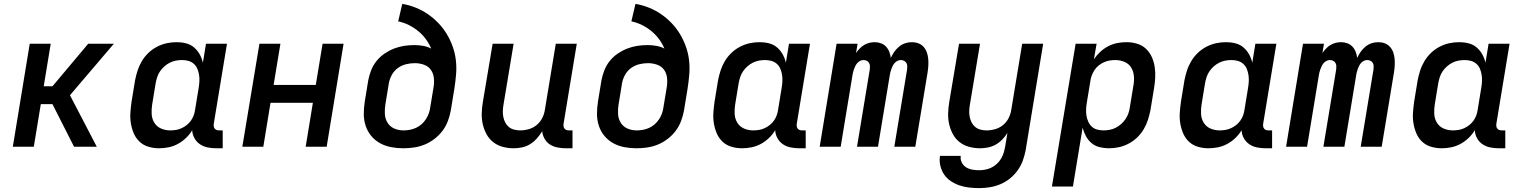

<svg xmlns="http://www.w3.org/2000/svg" viewBox="-20 -755 7840 988"><path d="M46 0 133 -530H241L205 -311H250L434 -530H566L340 -265L478 0H361L250 -219H190L154 0Z M798 8Q770 8 743.5 0Q717 -8 698 -26Q679 -44 668.5 -68.5Q658 -93 653.5 -120Q649 -147 651 -175.5Q653 -204 657 -232L675 -342Q680 -367 688 -392Q696 -417 710 -440.5Q724 -464 744 -483Q764 -502 788 -514.5Q812 -527 837.5 -532.5Q863 -538 889 -538Q914 -538 937.5 -532Q961 -526 978.5 -511Q996 -496 1007.5 -475.5Q1019 -455 1024 -432L1040 -530H1148L1080 -118Q1079 -111 1080 -104.5Q1081 -98 1085 -93Q1089 -88 1095 -86Q1101 -84 1108 -84H1126V8H1093Q1070 8 1048 3.5Q1026 -1 1008.5 -13Q991 -25 980.5 -44Q970 -63 969 -85Q956 -63 936.5 -44.5Q917 -26 894.5 -14Q872 -2 847.5 3Q823 8 798 8ZM856 -84Q871 -84 886 -86.5Q901 -89 915 -95.5Q929 -102 941.5 -112Q954 -122 963 -135Q972 -148 977 -162Q982 -176 984 -191L1002 -301Q1005 -318 1006 -335Q1007 -352 1004.5 -368.5Q1002 -385 996 -400Q990 -415 978 -426Q966 -437 950 -441.5Q934 -446 917 -446Q901 -446 885 -443Q869 -440 854 -432.5Q839 -425 826 -413.5Q813 -402 803.5 -388Q794 -374 789 -358.5Q784 -343 781 -327L763 -217Q759 -192 760.5 -167.5Q762 -143 774.5 -123Q787 -103 809 -93.5Q831 -84 856 -84Z M1227 0 1315 -530H1423L1388 -318H1605L1640 -530H1748L1661 0H1553L1590 -226H1372L1335 0Z M2054 8Q2023 8 1992 2Q1961 -4 1935 -18.5Q1909 -33 1890 -56Q1871 -79 1861.5 -108Q1852 -137 1852 -168.5Q1852 -200 1857 -232L1875 -342Q1880 -368 1890 -393.5Q1900 -419 1917.5 -441Q1935 -463 1958.5 -479Q1982 -495 2007.5 -505Q2033 -515 2059.5 -519Q2086 -523 2112 -523Q2135 -523 2157.5 -519Q2180 -515 2199 -505Q2188 -531 2171 -554Q2154 -577 2132 -595Q2110 -613 2084 -626Q2058 -639 2029 -645L2050 -735Q2086 -729 2119.5 -715.5Q2153 -702 2182 -682Q2211 -662 2235.5 -636.5Q2260 -611 2278 -581.5Q2296 -552 2308.5 -518Q2321 -484 2325.5 -447.5Q2330 -411 2327 -373.5Q2324 -336 2318 -298L2300 -188Q2295 -160 2285 -133Q2275 -106 2257.5 -82.5Q2240 -59 2216 -40.5Q2192 -22 2165 -11Q2138 0 2110 4Q2082 8 2054 8ZM2056 -84Q2073 -84 2089 -87Q2105 -90 2120.5 -97Q2136 -104 2149 -115.5Q2162 -127 2171.5 -141.5Q2181 -156 2186.5 -171.5Q2192 -187 2194 -203L2211 -306Q2215 -330 2212.5 -354Q2210 -378 2197 -396Q2184 -414 2161.5 -422Q2139 -430 2115 -430Q2092 -430 2069.5 -424.5Q2047 -419 2027.5 -405Q2008 -391 1996.5 -370Q1985 -349 1981 -327L1963 -217Q1959 -192 1960.5 -167.5Q1962 -143 1974.5 -123Q1987 -103 2009 -93.5Q2031 -84 2056 -84Z M2623 8Q2594 8 2566.5 0.5Q2539 -7 2517.5 -24Q2496 -41 2483 -65.5Q2470 -90 2464 -117Q2458 -144 2459 -173.5Q2460 -203 2465 -232L2515 -530H2623L2571 -217Q2568 -201 2567.5 -184.5Q2567 -168 2570 -153Q2573 -138 2580 -124.5Q2587 -111 2598.5 -101.5Q2610 -92 2625.5 -88Q2641 -84 2657 -84Q2679 -84 2701.5 -90.5Q2724 -97 2742 -112Q2760 -127 2770.5 -148Q2781 -169 2784 -191L2840 -530H2948L2880 -118Q2879 -111 2880 -104.5Q2881 -98 2885 -93Q2889 -88 2895 -86Q2901 -84 2908 -84H2926V8H2893Q2871 8 2849.5 4Q2828 0 2810.5 -11Q2793 -22 2782.5 -40.5Q2772 -59 2770 -80Q2758 -60 2742.5 -42.5Q2727 -25 2707.5 -13Q2688 -1 2666 3.5Q2644 8 2623 8Z M3254 8Q3223 8 3192 2Q3161 -4 3135 -18.5Q3109 -33 3090 -56Q3071 -79 3061.5 -108Q3052 -137 3052 -168.5Q3052 -200 3057 -232L3075 -342Q3080 -368 3090 -393.5Q3100 -419 3117.5 -441Q3135 -463 3158.5 -479Q3182 -495 3207.5 -505Q3233 -515 3259.5 -519Q3286 -523 3312 -523Q3335 -523 3357.5 -519Q3380 -515 3399 -505Q3388 -531 3371 -554Q3354 -577 3332 -595Q3310 -613 3284 -626Q3258 -639 3229 -645L3250 -735Q3286 -729 3319.5 -715.5Q3353 -702 3382 -682Q3411 -662 3435.5 -636.5Q3460 -611 3478 -581.5Q3496 -552 3508.5 -518Q3521 -484 3525.5 -447.5Q3530 -411 3527 -373.5Q3524 -336 3518 -298L3500 -188Q3495 -160 3485 -133Q3475 -106 3457.5 -82.5Q3440 -59 3416 -40.5Q3392 -22 3365 -11Q3338 0 3310 4Q3282 8 3254 8ZM3256 -84Q3273 -84 3289 -87Q3305 -90 3320.5 -97Q3336 -104 3349 -115.5Q3362 -127 3371.5 -141.5Q3381 -156 3386.5 -171.5Q3392 -187 3394 -203L3411 -306Q3415 -330 3412.5 -354Q3410 -378 3397 -396Q3384 -414 3361.5 -422Q3339 -430 3315 -430Q3292 -430 3269.5 -424.5Q3247 -419 3227.5 -405Q3208 -391 3196.5 -370Q3185 -349 3181 -327L3163 -217Q3159 -192 3160.5 -167.5Q3162 -143 3174.5 -123Q3187 -103 3209 -93.5Q3231 -84 3256 -84Z M3798 8Q3770 8 3743.5 0Q3717 -8 3698 -26Q3679 -44 3668.5 -68.5Q3658 -93 3653.5 -120Q3649 -147 3651 -175.5Q3653 -204 3657 -232L3675 -342Q3680 -367 3688 -392Q3696 -417 3710 -440.5Q3724 -464 3744 -483Q3764 -502 3788 -514.5Q3812 -527 3837.5 -532.5Q3863 -538 3889 -538Q3914 -538 3937.5 -532Q3961 -526 3978.5 -511Q3996 -496 4007.5 -475.5Q4019 -455 4024 -432L4040 -530H4148L4080 -118Q4079 -111 4080 -104.5Q4081 -98 4085 -93Q4089 -88 4095 -86Q4101 -84 4108 -84H4126V8H4093Q4070 8 4048 3.5Q4026 -1 4008.5 -13Q3991 -25 3980.5 -44Q3970 -63 3969 -85Q3956 -63 3936.5 -44.5Q3917 -26 3894.5 -14Q3872 -2 3847.5 3Q3823 8 3798 8ZM3856 -84Q3871 -84 3886 -86.5Q3901 -89 3915 -95.5Q3929 -102 3941.5 -112Q3954 -122 3963 -135Q3972 -148 3977 -162Q3982 -176 3984 -191L4002 -301Q4005 -318 4006 -335Q4007 -352 4004.5 -368.5Q4002 -385 3996 -400Q3990 -415 3978 -426Q3966 -437 3950 -441.5Q3934 -446 3917 -446Q3901 -446 3885 -443Q3869 -440 3854 -432.5Q3839 -425 3826 -413.5Q3813 -402 3803.5 -388Q3794 -374 3789 -358.5Q3784 -343 3781 -327L3763 -217Q3759 -192 3760.5 -167.5Q3762 -143 3774.5 -123Q3787 -103 3809 -93.5Q3831 -84 3856 -84Z M4198 0 4285 -530H4393L4385 -482Q4393 -494 4403.5 -505Q4414 -516 4426.5 -523.5Q4439 -531 4453 -534.5Q4467 -538 4480 -538Q4497 -538 4512.5 -532.5Q4528 -527 4539 -515.5Q4550 -504 4556 -488.5Q4562 -473 4564 -457Q4571 -473 4581.5 -488Q4592 -503 4606.5 -515Q4621 -527 4638 -532.5Q4655 -538 4672 -538Q4672 -538 4672 -538Q4672 -538 4672 -538Q4690 -538 4706 -532Q4722 -526 4733 -513.5Q4744 -501 4749.5 -485Q4755 -469 4756.5 -452Q4758 -435 4757 -417Q4756 -399 4753 -381L4690 0H4582L4648 -399Q4649 -408 4648.5 -416.5Q4648 -425 4643.5 -432Q4639 -439 4631.5 -442.5Q4624 -446 4615 -446Q4606 -446 4597.5 -441.5Q4589 -437 4583 -430Q4577 -423 4573 -414.5Q4569 -406 4566 -397.5Q4563 -389 4561 -380.5Q4559 -372 4558 -364L4498 0H4390L4456 -399Q4457 -408 4456.5 -416.5Q4456 -425 4451.5 -432Q4447 -439 4439.5 -442.5Q4432 -446 4423 -446Q4414 -446 4405.5 -441.5Q4397 -437 4391 -430Q4385 -423 4381 -414.5Q4377 -406 4374 -397.5Q4371 -389 4369 -380.5Q4367 -372 4366 -364L4306 0Z M5019 213Q4993 213 4967 210Q4941 207 4917.5 199Q4894 191 4873.5 177.5Q4853 164 4839 144Q4825 124 4819 98.5Q4813 73 4817 47H4924Q4921 65 4929 81Q4937 97 4951.5 106Q4966 115 4983.5 118Q5001 121 5019 121Q5043 121 5066.5 113.5Q5090 106 5109 88.5Q5128 71 5138 48.5Q5148 26 5152 2L5164 -71Q5153 -53 5137.5 -37Q5122 -21 5103 -10.5Q5084 0 5063.5 4Q5043 8 5023 8Q4994 8 4966.5 0.5Q4939 -7 4917.5 -24Q4896 -41 4883 -65.5Q4870 -90 4864 -117Q4858 -144 4859 -173.5Q4860 -203 4865 -232L4915 -530H5023L4971 -217Q4968 -201 4967.5 -184.5Q4967 -168 4970 -153Q4973 -138 4980 -124.5Q4987 -111 4998.5 -101.5Q5010 -92 5025.5 -88Q5041 -84 5057 -84Q5079 -84 5101.5 -90.5Q5124 -97 5142 -112Q5160 -127 5170.5 -148Q5181 -169 5184 -191L5240 -530H5348L5258 17Q5253 44 5243.5 70.5Q5234 97 5217 121Q5200 145 5177 163.5Q5154 182 5127.5 193Q5101 204 5073.5 208.5Q5046 213 5019 213Z M5393 205 5515 -530H5623L5609 -450Q5623 -471 5642 -488.5Q5661 -506 5683.5 -517.5Q5706 -529 5729.5 -533.5Q5753 -538 5777 -538Q5805 -538 5831.5 -530Q5858 -522 5877 -504Q5896 -486 5907 -461.5Q5918 -437 5922 -410Q5926 -383 5924.5 -354.5Q5923 -326 5918 -298L5900 -188Q5895 -163 5887 -138Q5879 -113 5865 -89.5Q5851 -66 5831 -47Q5811 -28 5787 -15.5Q5763 -3 5737.5 2.5Q5712 8 5686 8Q5661 8 5637.5 2Q5614 -4 5596.5 -19Q5579 -34 5568 -54.5Q5557 -75 5551 -98L5501 205ZM5658 -84Q5674 -84 5690 -87Q5706 -90 5721 -97.5Q5736 -105 5749 -116.5Q5762 -128 5771.5 -142Q5781 -156 5786.5 -171.5Q5792 -187 5794 -203L5812 -313Q5817 -338 5815 -362.5Q5813 -387 5801 -407Q5789 -427 5766.5 -436.5Q5744 -446 5719 -446Q5704 -446 5689.5 -443.5Q5675 -441 5660.5 -434.5Q5646 -428 5633.5 -418Q5621 -408 5612.5 -395Q5604 -382 5598.5 -368Q5593 -354 5591 -339L5573 -229Q5570 -212 5569 -195Q5568 -178 5570.5 -161.5Q5573 -145 5579.5 -130Q5586 -115 5597.5 -104Q5609 -93 5625 -88.5Q5641 -84 5658 -84Z M6198 8Q6170 8 6143.5 0Q6117 -8 6098 -26Q6079 -44 6068.5 -68.5Q6058 -93 6053.5 -120Q6049 -147 6051 -175.5Q6053 -204 6057 -232L6075 -342Q6080 -367 6088 -392Q6096 -417 6110 -440.5Q6124 -464 6144 -483Q6164 -502 6188 -514.5Q6212 -527 6237.5 -532.5Q6263 -538 6289 -538Q6314 -538 6337.5 -532Q6361 -526 6378.5 -511Q6396 -496 6407.5 -475.5Q6419 -455 6424 -432L6440 -530H6548L6480 -118Q6479 -111 6480 -104.5Q6481 -98 6485 -93Q6489 -88 6495 -86Q6501 -84 6508 -84H6526V8H6493Q6470 8 6448 3.5Q6426 -1 6408.5 -13Q6391 -25 6380.5 -44Q6370 -63 6369 -85Q6356 -63 6336.5 -44.5Q6317 -26 6294.5 -14Q6272 -2 6247.5 3Q6223 8 6198 8ZM6256 -84Q6271 -84 6286 -86.5Q6301 -89 6315 -95.5Q6329 -102 6341.5 -112Q6354 -122 6363 -135Q6372 -148 6377 -162Q6382 -176 6384 -191L6402 -301Q6405 -318 6406 -335Q6407 -352 6404.5 -368.5Q6402 -385 6396 -400Q6390 -415 6378 -426Q6366 -437 6350 -441.5Q6334 -446 6317 -446Q6301 -446 6285 -443Q6269 -440 6254 -432.5Q6239 -425 6226 -413.5Q6213 -402 6203.5 -388Q6194 -374 6189 -358.5Q6184 -343 6181 -327L6163 -217Q6159 -192 6160.5 -167.5Q6162 -143 6174.5 -123Q6187 -103 6209 -93.5Q6231 -84 6256 -84Z M6598 0 6685 -530H6793L6785 -482Q6793 -494 6803.5 -505Q6814 -516 6826.5 -523.5Q6839 -531 6853 -534.5Q6867 -538 6880 -538Q6897 -538 6912.5 -532.5Q6928 -527 6939 -515.5Q6950 -504 6956 -488.5Q6962 -473 6964 -457Q6971 -473 6981.5 -488Q6992 -503 7006.5 -515Q7021 -527 7038 -532.5Q7055 -538 7072 -538Q7072 -538 7072 -538Q7072 -538 7072 -538Q7090 -538 7106 -532Q7122 -526 7133 -513.5Q7144 -501 7149.5 -485Q7155 -469 7156.5 -452Q7158 -435 7157 -417Q7156 -399 7153 -381L7090 0H6982L7048 -399Q7049 -408 7048.5 -416.5Q7048 -425 7043.5 -432Q7039 -439 7031.5 -442.5Q7024 -446 7015 -446Q7006 -446 6997.5 -441.5Q6989 -437 6983 -430Q6977 -423 6973 -414.5Q6969 -406 6966 -397.5Q6963 -389 6961 -380.5Q6959 -372 6958 -364L6898 0H6790L6856 -399Q6857 -408 6856.5 -416.5Q6856 -425 6851.5 -432Q6847 -439 6839.5 -442.5Q6832 -446 6823 -446Q6814 -446 6805.5 -441.5Q6797 -437 6791 -430Q6785 -423 6781 -414.5Q6777 -406 6774 -397.5Q6771 -389 6769 -380.5Q6767 -372 6766 -364L6706 0Z M7398 8Q7370 8 7343.5 0Q7317 -8 7298 -26Q7279 -44 7268.5 -68.5Q7258 -93 7253.5 -120Q7249 -147 7251 -175.5Q7253 -204 7257 -232L7275 -342Q7280 -367 7288 -392Q7296 -417 7310 -440.5Q7324 -464 7344 -483Q7364 -502 7388 -514.5Q7412 -527 7437.5 -532.5Q7463 -538 7489 -538Q7514 -538 7537.5 -532Q7561 -526 7578.5 -511Q7596 -496 7607.5 -475.5Q7619 -455 7624 -432L7640 -530H7748L7680 -118Q7679 -111 7680 -104.5Q7681 -98 7685 -93Q7689 -88 7695 -86Q7701 -84 7708 -84H7726V8H7693Q7670 8 7648 3.5Q7626 -1 7608.5 -13Q7591 -25 7580.5 -44Q7570 -63 7569 -85Q7556 -63 7536.5 -44.5Q7517 -26 7494.5 -14Q7472 -2 7447.5 3Q7423 8 7398 8ZM7456 -84Q7471 -84 7486 -86.5Q7501 -89 7515 -95.5Q7529 -102 7541.5 -112Q7554 -122 7563 -135Q7572 -148 7577 -162Q7582 -176 7584 -191L7602 -301Q7605 -318 7606 -335Q7607 -352 7604.5 -368.5Q7602 -385 7596 -400Q7590 -415 7578 -426Q7566 -437 7550 -441.5Q7534 -446 7517 -446Q7501 -446 7485 -443Q7469 -440 7454 -432.5Q7439 -425 7426 -413.5Q7413 -402 7403.5 -388Q7394 -374 7389 -358.5Q7384 -343 7381 -327L7363 -217Q7359 -192 7360.5 -167.5Q7362 -143 7374.5 -123Q7387 -103 7409 -93.5Q7431 -84 7456 -84Z"/></svg>

Font: Iosevka Curly SmBdEx
Style: Italic
Weight: 600
Width: 7
Italic angle: -9°
Monospace: yes
Designer: Belleve Invis
Foundry: Belleve Invis
Version: Version 11.1.0; ttfautohint (v1.8.3)